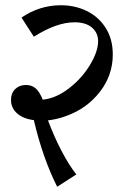

<svg xmlns="http://www.w3.org/2000/svg" viewBox="-20 -672 474 732"><path d="M233 -230Q202 -218 163 -213Q187 -149 215.5 -95Q244 -41 271 -7L198 40Q143 -69 109 -214Q69 -219 45.5 -239.5Q22 -260 22 -291Q22 -317 38 -332.5Q54 -348 79 -348Q101 -348 116 -335Q131 -322 143 -292Q193 -297 242 -334.5Q291 -372 322.5 -423.5Q354 -475 354 -515Q354 -547 330.5 -567Q307 -587 264 -587Q196 -587 109 -532L62 -605Q131 -652 212 -652Q266 -652 311 -630Q356 -608 383 -565.5Q410 -523 410 -464Q410 -385 360.5 -321.5Q311 -258 233 -230Z"/></svg>

Font: Sumana
Style: Regular
Weight: 400
Designer: Cyreal, Alexei Vanyashin (Devanagari), Olga Karpushina (Latin)
Foundry: Cyreal
Version: Version 1.015;PS 001.015;hotconv 1.0.70;makeotf.lib2.5.58329